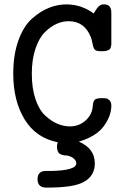

<svg xmlns="http://www.w3.org/2000/svg" viewBox="-20 -639 565 869"><path d="M40 -305.2Q40 -392.1 63.5 -456.5Q86.9 -521 124.5 -554.4Q162.1 -587.9 201.2 -603.5Q240.2 -619.1 279.8 -619.1Q348.6 -619.1 403.8 -578.1Q405.8 -581.1 410.4 -588.1Q415 -595.2 416.5 -597.7Q418 -600.1 421.9 -605Q425.8 -609.9 428 -611.3Q430.2 -612.8 434.1 -615.5Q438 -618.2 442.4 -618.7Q446.8 -619.1 452.1 -619.1Q484.4 -619.1 483.9 -580.1V-449.2Q483.9 -440.4 483.9 -437.7Q483.9 -435.1 481.9 -427Q480 -418.9 476.6 -416Q473.1 -413.1 465.1 -410.2Q457 -407.2 444.8 -407.2H436Q417 -407.2 409.9 -413.6Q402.8 -419.9 398.9 -440.9Q395 -461.9 391.1 -471.2Q362.3 -543 291 -543Q263.2 -543 236.1 -531Q209 -519 183.1 -493.4Q157.2 -467.8 140.6 -418.9Q124 -370.1 124 -305.2Q124 -239.3 140.6 -190.2Q157.2 -141.1 184.6 -116Q211.9 -90.8 240 -78.9Q268.1 -66.9 295.9 -66.9Q335.9 -66.9 365 -91.6Q394 -116.2 398.9 -150.9Q399.9 -154.8 400.4 -163.3Q400.9 -171.9 401.9 -174.3Q402.8 -176.8 405.5 -182.4Q408.2 -188 412.1 -189.9Q416 -191.9 423.6 -193.4Q431.2 -194.8 441.9 -194.8Q454.1 -194.8 461.7 -193.4Q469.2 -191.9 476.6 -183.8Q483.9 -175.8 483.9 -161.1Q483.9 -114.3 449.5 -67.6Q415 -21 336.9 2Q408.7 32.7 409.2 100.1Q409.2 158.2 357.9 185.1Q313 210 195.8 210H189Q149.9 210 149.9 171.9Q149.9 134.8 188 134.8H210Q325.2 132.8 325.2 100.1Q325.2 88.9 314.2 78.9Q303.2 68.8 283.2 64.9Q282.2 64.9 275.1 64.5Q268.1 64 264.6 63Q261.2 62 255.1 59.6Q249 57.1 246.1 53.5Q243.2 49.8 240.5 42.5Q237.8 35.2 237.8 24.9Q237.8 13.7 241.2 4.9Q142.1 -15.1 91.1 -99.1Q40 -183.1 40 -305.2Z"/></svg>

Font: CMU Typewriter Text
Style: Bold
Weight: 700
Version: Version 0.7.0